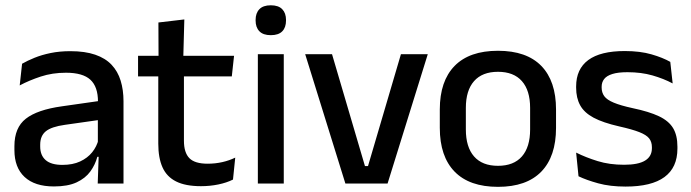

<svg xmlns="http://www.w3.org/2000/svg" viewBox="-20 -694 2612 726"><path d="M447 0H349.5L353.5 -116L350 -131V-285L350.5 -309.5Q350.5 -366 321.8 -392.5Q293 -419 229.5 -419Q178 -419 134 -404.5Q90 -390 54.5 -371L63.5 -453Q83.5 -464.5 110.5 -475.5Q137.5 -486.5 171.5 -493.5Q205.5 -500.5 246 -500.5Q301.5 -500.5 340 -487.2Q378.5 -474 402 -449Q425.5 -424 436.2 -389Q447 -354 447 -311ZM184 11Q111.5 11 73 -24.8Q34.5 -60.5 34.5 -126.5V-141.5Q34.5 -211.5 77.8 -245.2Q121 -279 214 -292L361 -313L366.5 -242L225.5 -222Q175 -215 153.5 -197.8Q132 -180.5 132 -147V-140Q132 -106.5 152.8 -88.5Q173.5 -70.5 216 -70.5Q255 -70.5 283 -83.5Q311 -96.5 328.5 -118.2Q346 -140 352.5 -166.5L366 -101H348Q340 -71 321.5 -45.5Q303 -20 269.8 -4.5Q236.5 11 184 11Z M740 10Q681.5 10 646 -7.8Q610.5 -25.5 594.5 -61.2Q578.5 -97 578.5 -150.5V-449.5H675.5V-162Q675.5 -117 696 -96Q716.5 -75 765 -75Q794 -75 820.5 -81Q847 -87 869.5 -98L861 -15Q837 -3 805.5 3.5Q774 10 740 10ZM856.5 -405H502V-483H865ZM673 -474.5H579.5L579 -609L677 -620.5Z M1053 0H955V-489H1053ZM1004 -561Q975 -561 960.8 -575.8Q946.5 -590.5 946.5 -616.5V-618.5Q946.5 -644.5 960.8 -659.2Q975 -674 1004 -674Q1033 -674 1047.2 -659.2Q1061.5 -644.5 1061.5 -618.5V-616.5Q1061.5 -590 1047.2 -575.5Q1033 -561 1004 -561Z M1360 -66H1371.5L1496 -489H1597.5L1445.5 0H1286L1134 -489H1235.5Z M1863 12.5Q1755 12.5 1699 -45Q1643 -102.5 1643 -210.5V-280Q1643 -387.5 1699 -444.8Q1755 -502 1863 -502Q1971 -502 2026.8 -444.8Q2082.5 -387.5 2082.5 -280V-210.5Q2082.5 -102.5 2026.8 -45Q1971 12.5 1863 12.5ZM1863 -67Q1922.5 -67 1953.5 -102.5Q1984.5 -138 1984.5 -204.5V-286Q1984.5 -352 1953.5 -387.2Q1922.5 -422.5 1863 -422.5Q1803.5 -422.5 1772.5 -387.2Q1741.5 -352 1741.5 -286V-204.5Q1741.5 -138 1772.5 -102.5Q1803.5 -67 1863 -67Z M2345.5 11.5Q2286.5 11.5 2242 -0.8Q2197.5 -13 2167.5 -27.5L2158.5 -117Q2195.5 -98.5 2240 -84.8Q2284.5 -71 2340 -71Q2393.5 -71 2419.2 -86.8Q2445 -102.5 2445 -133.5V-137.5Q2445 -157.5 2434.5 -170.8Q2424 -184 2397.2 -194.5Q2370.5 -205 2321.5 -216Q2260 -230 2224.5 -249Q2189 -268 2173.8 -295.8Q2158.5 -323.5 2158.5 -362.5V-367Q2158.5 -433 2204.5 -467Q2250.5 -501 2342.5 -501Q2400.5 -501 2443.5 -488.5Q2486.5 -476 2514.5 -460L2523.5 -378.5Q2490 -396.5 2447.2 -408.8Q2404.5 -421 2352.5 -421Q2317 -421 2295.5 -414.2Q2274 -407.5 2264.5 -395.2Q2255 -383 2255 -366V-362.5Q2255 -344 2265 -330.2Q2275 -316.5 2300.8 -305.8Q2326.5 -295 2372.5 -285Q2434.5 -272 2471.5 -254.5Q2508.5 -237 2525 -209.8Q2541.5 -182.5 2541.5 -139.5V-132Q2541.5 -60.5 2492.5 -24.5Q2443.5 11.5 2345.5 11.5Z"/></svg>

Font: Anek Kannada Medium
Style: Regular
Weight: 500
Designer: Vaishnavi Murthy, Maithili Shingre (Kannada) & Yesha Goshar (Latin)
Foundry: Ek Type
Version: Version 1.003